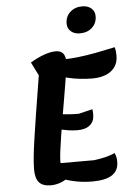

<svg xmlns="http://www.w3.org/2000/svg" viewBox="-64 -1012 740 1085"><g transform="rotate(-5 306.5 -470.0)"><path d="M180 26Q135 26 114 3Q93 -20 93 -71Q93 -98 96.5 -136.5Q100 -175 108.5 -234Q117 -293 131 -382Q145 -471 166 -599L128 -675Q168 -699 205.5 -712.5Q243 -726 274 -726Q328 -726 328 -660Q328 -650 323.5 -619.5Q319 -589 312 -545.5Q305 -502 296 -450Q287 -398 278 -345Q269 -292 261.5 -244.5Q254 -197 249.5 -160.5Q245 -124 245 -105Q245 -74 255.5 -52.5Q266 -31 288 -14Q236 26 180 26ZM414 25Q354 25 296.5 10.5Q239 -4 192 -32L215 -94H435Q468 -98 497.5 -105Q527 -112 555 -124Q561 -109 563 -98Q565 -87 565 -73Q565 -24 528 0.5Q491 25 414 25ZM357 -271Q332 -271 306 -275Q280 -279 244 -288L260 -371Q287 -367 314.5 -365Q342 -363 372 -363L451 -382Q452 -375 452.5 -366.5Q453 -358 453 -351Q453 -313 428 -292Q403 -271 357 -271ZM468 -555Q433 -555 396.5 -559Q360 -563 324.5 -572Q289 -581 256 -593L276 -676Q343 -676 395 -682Q447 -688 497 -697.5Q547 -707 607 -720Q611 -706 612 -694Q613 -682 613 -671Q613 -632 593.5 -606Q574 -580 541.5 -567.5Q509 -555 468 -555ZM418 -815Q387 -815 367.5 -832Q348 -849 348 -876Q348 -916 375 -941Q402 -966 444 -966Q476 -966 495.5 -949Q515 -932 515 -904Q515 -865 488 -840Q461 -815 418 -815Z"/></g></svg>

Font: Lemonada Medium
Style: Regular
Weight: 500
Designer: Mohamed Gaber (Arabic), Eduardo Tunni (Latin)
Foundry: Kief Type Foundry
Version: Version 4.004; ttfautohint (v1.8.2)